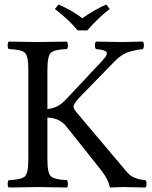

<svg xmlns="http://www.w3.org/2000/svg" viewBox="-20 -832 677 854"><path d="M325.2 -696.8Q289.1 -741.7 224.1 -792L240.2 -812Q300.3 -786.1 346.2 -751Q403.3 -791 453.1 -812L467.8 -792Q418 -753.9 368.2 -696.8ZM190.9 -122.1Q190.9 -62 206.5 -47.6Q222.2 -33.2 277.8 -30.8Q281.7 -25.9 282 -13.9Q282.2 -2 277.8 2Q177.7 0 148.9 0Q116.7 0 19 2Q14.2 -2 14.2 -13.9Q14.2 -25.9 19 -30.8Q75.2 -32.7 90.6 -47.4Q106 -62 106 -122.1V-522.9Q106 -583 90.6 -597.4Q75.2 -611.8 19 -613.8Q14.2 -617.7 14.2 -629.9Q14.2 -642.1 19 -647Q119.1 -645 147.9 -645Q180.2 -645 277.8 -647Q281.7 -642.1 282 -630.1Q282.2 -618.2 277.8 -613.8Q221.7 -611.8 206.3 -597.4Q190.9 -583 190.9 -522.9V-347.2Q237.3 -351.1 270 -386.2L435.1 -562Q450.2 -578.1 454.1 -588.6Q458 -599.1 449.5 -604Q440.9 -608.9 432.9 -610.4Q424.8 -611.8 407.2 -613.8Q402.3 -617.7 402.1 -629.9Q401.9 -642.1 407.2 -647Q501.5 -645 520 -645Q521 -645 615.2 -647Q620.1 -642.1 620.1 -630.1Q620.1 -618.2 615.2 -613.8Q556.6 -606.4 530.3 -591.3Q509.3 -579.1 488.8 -558.1L341.8 -407.2Q306.6 -371.1 307.1 -357.9Q307.1 -348.1 319.8 -333L539.1 -73.2Q548.8 -61 558.8 -53Q568.8 -44.9 580.3 -41Q591.8 -37.1 597.4 -35.2Q603 -33.2 615.2 -32.2L627 -30.8Q631.8 -25.9 631.8 -13.9Q631.8 -2 627 2Q532.7 0 525.9 0Q511.7 0 472.2 2Q468.3 2 466.8 -3.9Q462.9 -31.7 431.2 -73.2L273.9 -271Q245.1 -307.1 190.9 -309.1Z"/></svg>

Font: Linux Libertine Capitals
Style: Small Caps
Weight: 400
Designer: Philipp H. Poll
Foundry: Philipp H. Poll
Version: Version 5.1.3